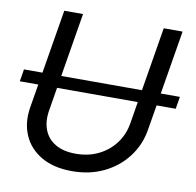

<svg xmlns="http://www.w3.org/2000/svg" viewBox="-82 -812 925 906"><g transform="rotate(10 381.0 -358.5)"><path d="M761.7 -421.9 752 -363.3H4.9L14.6 -421.9ZM320.3 11.7Q232.9 11.7 173.6 -22.7Q114.3 -57.1 88.4 -116.5Q62.5 -175.8 74.7 -250.5L153.8 -727.5H243.7L165 -251.5Q156.2 -198.2 172.1 -157.7Q188 -117.2 226.6 -94.7Q265.1 -72.3 323.7 -72.3Q384.8 -72.3 433.3 -96.4Q481.9 -120.6 512.9 -162.4Q543.9 -204.1 552.7 -257.3L630.4 -727.5H720.7L640.6 -244.1Q628.4 -169.4 584.5 -111.6Q540.5 -53.7 472.7 -21Q404.8 11.7 320.3 11.7Z"/></g></svg>

Font: Inter 24pt
Style: Italic
Weight: 400
Italic angle: -9.3988°
Designer: Rasmus Andersson
Foundry: rsms
Version: Version 4.001;git-66647c0bb